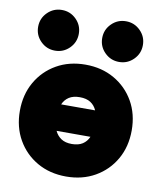

<svg xmlns="http://www.w3.org/2000/svg" viewBox="-86 -826 757 908"><g transform="rotate(10 293.0 -372.0)"><path d="M24.4 -253.9Q24.4 -332 59.1 -392.6Q93.8 -453.1 154.3 -487.8Q214.8 -522.5 293 -522.5Q371.1 -522.5 431.6 -487.8Q492.2 -453.1 526.9 -392.6Q561.5 -332 561.5 -253.9Q561.5 -175.8 526.9 -115.2Q492.2 -54.7 431.6 -20Q371.1 14.6 293 14.6Q214.8 14.6 154.3 -20Q93.8 -54.7 59.1 -115.2Q24.4 -175.8 24.4 -253.9ZM293 -366.2Q261.2 -366.2 241.2 -353.3Q221.2 -340.3 211.4 -317.4H374.5Q364.7 -340.3 344.7 -353.3Q324.7 -366.2 293 -366.2ZM293 -141.6Q324.7 -141.6 344.7 -154.5Q364.7 -167.5 374.5 -190.4H211.9Q222.2 -168 241.9 -154.8Q261.7 -141.6 293 -141.6ZM348.1 -660.2Q348.1 -700.7 376.7 -729.2Q405.3 -757.8 445.8 -757.8Q486.3 -757.8 514.9 -729.2Q543.5 -700.7 543.5 -660.2Q543.5 -619.6 514.9 -591.1Q486.3 -562.5 445.8 -562.5Q405.3 -562.5 376.7 -591.1Q348.1 -619.6 348.1 -660.2ZM40.5 -660.2Q40.5 -700.7 69.1 -729.2Q97.7 -757.8 138.2 -757.8Q178.7 -757.8 207.3 -729.2Q235.8 -700.7 235.8 -660.2Q235.8 -619.6 207.3 -591.1Q178.7 -562.5 138.2 -562.5Q97.7 -562.5 69.1 -591.1Q40.5 -619.6 40.5 -660.2Z"/></g></svg>

Font: Giphurs Black
Style: Regular
Weight: 900
Version: Version 0.920; ttfautohint (v1.8.4.7-5d5b)